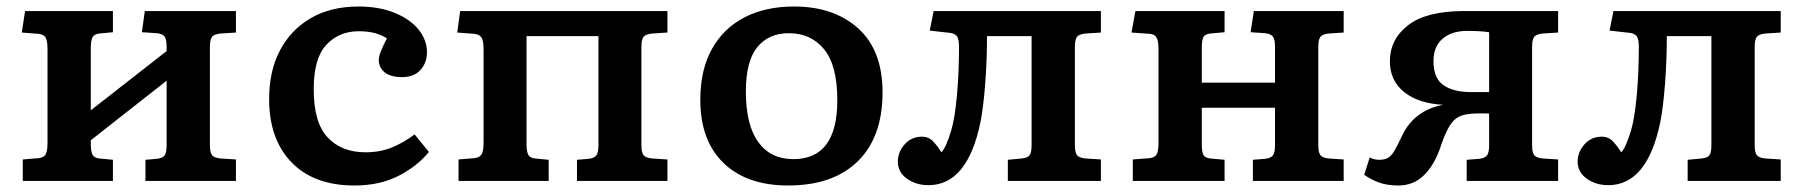

<svg xmlns="http://www.w3.org/2000/svg" viewBox="-20 -556 5539 590"><path d="M50 0V-66L99 -70Q115 -72 120.5 -82Q126 -92 126 -118V-404Q126 -430 120.5 -440Q115 -450 99 -452L47 -456L57 -522H327V-457L285 -453Q269 -451 264 -441Q259 -431 259 -408V-217L492 -399V-412Q492 -435 486 -443.5Q480 -452 462 -454L416 -457L425 -522H705V-456L658 -453Q637 -451 631 -442Q625 -433 625 -412V-110Q625 -89 631 -80Q637 -71 658 -69L705 -66V0H427V-65L462 -68Q480 -70 486 -78.5Q492 -87 492 -110V-308L259 -125V-114Q259 -91 264 -81Q269 -71 285 -69L327 -65V0Z M1069 14Q945 14 876 -57Q807 -128 807 -252Q807 -338 840.5 -401.5Q874 -465 935.5 -500.5Q997 -536 1082 -536Q1144 -536 1191.5 -517Q1239 -498 1265.5 -466Q1292 -434 1292 -395Q1292 -363 1272 -341Q1252 -319 1215 -319Q1181 -319 1162.5 -333.5Q1144 -348 1144 -372Q1144 -391 1169 -438Q1152 -449 1131 -454.5Q1110 -460 1082 -460Q1022 -460 983 -418.5Q944 -377 944 -282Q944 -179 987 -133.5Q1030 -88 1103 -88Q1148 -88 1184.5 -103Q1221 -118 1254 -143L1298 -89Q1261 -44 1203.5 -15Q1146 14 1069 14Z M1389 0V-66L1438 -70Q1454 -72 1460 -82Q1466 -92 1466 -118V-404Q1466 -430 1460 -440Q1454 -450 1438 -452L1385 -456L1394 -522H2031V-456L1984 -453Q1963 -451 1957 -442Q1951 -433 1951 -412V-110Q1951 -89 1957 -80Q1963 -71 1984 -69L2031 -66V0H1753V-65L1789 -68Q1806 -70 1812.5 -78.5Q1819 -87 1819 -110V-445H1598V-114Q1598 -91 1603 -81Q1608 -71 1624 -69L1666 -65V0Z M2402 14Q2275 14 2203.5 -55Q2132 -124 2132 -249Q2132 -342 2168 -406Q2204 -470 2268.5 -503Q2333 -536 2420 -536Q2543 -536 2617.5 -468.5Q2692 -401 2692 -272Q2692 -135 2616 -60.5Q2540 14 2402 14ZM2418 -67Q2553 -67 2553 -248Q2553 -355 2512.5 -404.5Q2472 -454 2404 -454Q2342 -454 2307 -411Q2272 -368 2272 -275Q2272 -172 2310 -119.5Q2348 -67 2418 -67Z M2833 13Q2795 13 2767 -7Q2739 -27 2739 -59Q2739 -89 2760 -112.5Q2781 -136 2813 -136Q2834 -136 2847.5 -121.5Q2861 -107 2873 -88Q2887 -102 2903 -155Q2914 -192 2920.5 -262Q2927 -332 2927 -413Q2927 -435 2921 -444Q2915 -453 2899 -455L2837 -462L2849 -522H3363V-456L3316 -453Q3295 -451 3289 -442Q3283 -433 3283 -412V-110Q3283 -89 3289 -80Q3295 -71 3316 -69L3363 -66V0H3077V-65L3120 -69Q3138 -71 3144 -79Q3150 -87 3150 -111V-445H3013Q3013 -371 3007.5 -299Q3002 -227 2993 -181Q2953 13 2833 13Z M3461 0V-66L3513 -70Q3529 -72 3534.5 -82Q3540 -92 3540 -118V-404Q3540 -430 3534 -440.5Q3528 -451 3513 -452L3457 -456L3469 -522H3743V-457L3699 -453Q3682 -451 3677.5 -441Q3673 -431 3673 -408V-302H3898V-412Q3898 -435 3891.5 -443.5Q3885 -452 3868 -454L3823 -457L3833 -522H4109V-456L4063 -453Q4043 -451 4037 -442Q4031 -433 4031 -412V-110Q4031 -89 4037 -80Q4043 -71 4063 -69L4109 -66V0H3830V-65L3868 -68Q3885 -70 3891.5 -78.5Q3898 -87 3898 -110V-225H3673V-114Q3673 -91 3677.5 -81Q3682 -71 3699 -69L3743 -65V0Z M4277 14Q4243 14 4218 5Q4193 -4 4172 -19L4189 -72Q4203 -65 4218 -65Q4234 -65 4244.5 -70.5Q4255 -76 4264.5 -92Q4274 -108 4289 -140Q4325 -215 4410 -233L4414 -234Q4339 -238 4295 -273Q4251 -308 4251 -368Q4251 -435 4307 -478.5Q4363 -522 4479 -522H4768V-456L4721 -453Q4700 -451 4694 -442Q4688 -433 4688 -412V-110Q4688 -89 4694 -80Q4700 -71 4721 -69L4768 -66V0H4487V-65L4526 -68Q4543 -70 4549.5 -78.5Q4556 -87 4556 -110V-207Q4540 -208 4520 -207.5Q4500 -207 4489 -205Q4468 -202 4454.5 -192Q4441 -182 4429 -159.5Q4417 -137 4404 -97Q4385 -45 4353.5 -15.5Q4322 14 4277 14ZM4501 -273H4556V-457Q4544 -459 4527 -460Q4510 -461 4488 -461Q4441 -461 4413 -437Q4385 -413 4385 -368Q4385 -315 4416 -294Q4447 -273 4501 -273Z M4922 13Q4884 13 4856 -7Q4828 -27 4828 -59Q4828 -89 4849 -112.5Q4870 -136 4902 -136Q4923 -136 4936.5 -121.5Q4950 -107 4962 -88Q4976 -102 4992 -155Q5003 -192 5009.5 -262Q5016 -332 5016 -413Q5016 -435 5010 -444Q5004 -453 4988 -455L4926 -462L4938 -522H5452V-456L5405 -453Q5384 -451 5378 -442Q5372 -433 5372 -412V-110Q5372 -89 5378 -80Q5384 -71 5405 -69L5452 -66V0H5166V-65L5209 -69Q5227 -71 5233 -79Q5239 -87 5239 -111V-445H5102Q5102 -371 5096.5 -299Q5091 -227 5082 -181Q5042 13 4922 13Z"/></svg>

Font: Literata 7pt SemiBold
Style: Regular
Weight: 600
Designer: Latin by Veronika Burian and Jose Scaglione. Greek by Irene Vlachou. Cyrillic by Vera Evstafieva.
Foundry: TypeTogether
Version: Version 3.002